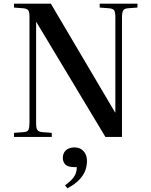

<svg xmlns="http://www.w3.org/2000/svg" viewBox="-20 -743 818 1042"><path d="M56 0V-22L109 -26Q129 -27 134.5 -38.5Q140 -50 140 -77V-651Q140 -676 134 -686Q128 -696 107 -698L56 -702V-723H256L605 -132L606 -134V-650Q606 -676 600 -686Q594 -696 573 -698L521 -702V-723H726V-702L673 -698Q654 -696 648 -685.5Q642 -675 642 -646V0H552L177 -624L176 -622V-73Q176 -48 182.5 -38Q189 -28 209 -26L261 -22V0ZM346 279 333 263Q360 243 373.5 227Q387 211 392 195.5Q397 180 397 164H385Q349 164 335 150Q321 136 321 114Q321 97 328.5 84Q336 71 350.5 64Q365 57 384 57Q407 57 422 67.5Q437 78 444.5 94Q452 110 452 131Q452 154 444 179Q436 204 413 229.5Q390 255 346 279Z"/></svg>

Font: Literata 60pt Medium
Style: Regular
Weight: 500
Designer: Latin by Veronika Burian and Jose Scaglione. Greek by Irene Vlachou. Cyrillic by Vera Evstafieva.
Foundry: TypeTogether
Version: Version 3.103;gftools[0.9.29]